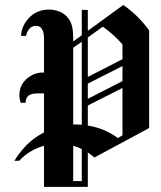

<svg xmlns="http://www.w3.org/2000/svg" viewBox="-20 -654 643 767"><path d="M37.5 -11.7Q51.7 -36.7 81.2 -69.2Q110.8 -101.7 155.8 -125V-280.8H128.3Q82.5 -280.8 82.5 -245Q82.5 -244.2 82.5 -243.3H63.3Q57.5 -257.5 57.5 -273.3Q57.5 -313.3 86.2 -338.8Q115 -364.2 150.8 -364.2Q153.3 -364.2 155.8 -364.2V-501.7Q155.8 -524.2 147.9 -537.5Q140 -550.8 124.2 -550.8Q106.7 -550.8 96.7 -538.3Q86.7 -525.8 84.2 -510.8H64.2Q65.8 -551.7 97.1 -583.8Q128.3 -615.8 176.7 -615.8Q195.8 -615.8 218.3 -607.5Q240.8 -599.2 256.7 -575.4Q272.5 -551.7 272.5 -503.3V-488.3L306.7 -513.3V-614.2H330.8V-530.8L472.5 -634.2Q532.5 -592.5 575.8 -532.5V-142.5L357.5 -25Q344.2 -35.8 330.8 -45V69.2V92.5H155.8V-71.7Q96.7 -55 56.7 -11.7ZM390.8 -547.5 330.8 -504.2V-346.7L469.2 -417.5V-476.7Q434.2 -516.7 390.8 -547.5ZM284.2 -156.7Q295 -156.7 306.7 -155.8V-487.5L272.5 -463.3V-156.7Q278.3 -156.7 284.2 -156.7ZM330.8 -320V-259.2L469.2 -330V-390ZM469.2 -113.3V-302.5L330.8 -232.5V-152.5Q397.5 -141.7 450.8 -102.5ZM272.5 69.2H306.7V-58.3Q290 -66.7 272.5 -71.7Z"/></svg>

Font: Manufacturing Consent
Style: Regular
Weight: 400
Version: Version 3.000; ttfautohint (v1.8.4.7-5d5b)